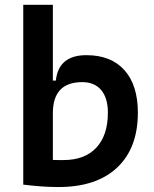

<svg xmlns="http://www.w3.org/2000/svg" viewBox="-20 -752 626 782"><path d="M218.3 9.8Q181.6 9.8 146.2 7.1Q110.8 4.4 74.7 0V-732.4H195.3V-423.8H207.5Q218.3 -527.3 332 -527.3Q432.1 -527.3 486.8 -466.3Q541.5 -405.3 541.5 -293Q541.5 -148.9 457.3 -69.6Q373 9.8 218.3 9.8ZM195.3 -291V-100.6Q206.1 -100.1 217.3 -100.1Q228 -100.1 238.8 -100.1Q325.2 -100.1 372.3 -150.6Q419.4 -201.2 419.4 -293Q419.4 -352.5 392.3 -385Q365.2 -417.5 314.9 -417.5Q195.3 -417.5 195.3 -291Z"/></svg>

Font: CaskaydiaCove NF SemiBold
Style: Regular
Weight: 600
Designer: Aaron Bell
Foundry: Saja Typeworks
Version: Version 2111.001; VTT 6.35;Nerd Fonts 3.2.1